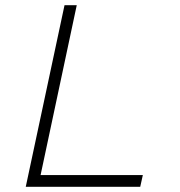

<svg xmlns="http://www.w3.org/2000/svg" viewBox="-20 -718 690 738"><path d="M228 -698H275L136 -45H529L519 0H79Z"/></svg>

Font: Azeret Mono Thin
Style: Italic
Weight: 100
Italic angle: -12°
Designer: Martin Vácha
Foundry: Displaay
Version: Version 1.000; Glyphs 3.0.3, build 3074